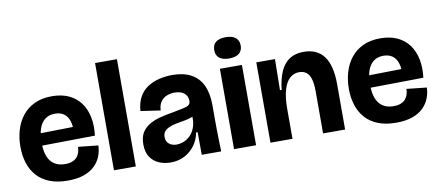

<svg xmlns="http://www.w3.org/2000/svg" viewBox="-66 -971 2827 1236"><g transform="rotate(-10 1347.0 -352.5)"><path d="M292 14Q223 14 173 -6Q123 -26 91 -62Q59 -98 43.5 -147Q28 -196 28 -253Q28 -311 43.5 -363Q59 -415 90.5 -454.5Q122 -494 170 -516.5Q218 -539 283 -539Q346 -539 393 -517.5Q440 -496 469.5 -456Q499 -416 510 -361.5Q521 -307 513 -241L119 -236V-316L411 -321L382 -276Q387 -324 376.5 -357.5Q366 -391 342.5 -408Q319 -425 283 -425Q244 -425 218 -404.5Q192 -384 179.5 -347Q167 -310 167 -258Q167 -174 199.5 -134Q232 -94 293 -94Q321 -94 340 -101.5Q359 -109 370.5 -122Q382 -135 387.5 -152.5Q393 -170 393 -189L524 -175Q523 -139 510 -105.5Q497 -72 470 -45Q443 -18 399 -2Q355 14 292 14Z M595 0V-701H738V0Z M964 14Q923 14 888 -1Q853 -16 831.5 -48Q810 -80 810 -131Q810 -178 828 -207.5Q846 -237 877.5 -255.5Q909 -274 950 -284.5Q991 -295 1036 -302Q1083 -311 1107.5 -316.5Q1132 -322 1141.5 -331Q1151 -340 1151 -356Q1151 -388 1128 -406.5Q1105 -425 1065 -425Q1040 -425 1016 -416Q992 -407 976 -385.5Q960 -364 958 -327L829 -346Q833 -401 854 -438Q875 -475 909 -497Q943 -519 984.5 -529Q1026 -539 1070 -539Q1144 -539 1193.5 -512Q1243 -485 1267.5 -432.5Q1292 -380 1292 -303V-209Q1292 -175 1292.5 -139.5Q1293 -104 1294 -69.5Q1295 -35 1296 0H1169Q1169 -35 1168.5 -71.5Q1168 -108 1168 -148H1158Q1150 -103 1124 -66.5Q1098 -30 1057.5 -8Q1017 14 964 14ZM1022 -93Q1042 -93 1063.5 -100.5Q1085 -108 1104 -124Q1123 -140 1136 -166Q1149 -192 1152 -227V-269L1177 -270Q1166 -257 1144.5 -249Q1123 -241 1098 -236.5Q1073 -232 1047.5 -227.5Q1022 -223 1000.5 -214.5Q979 -206 966 -192Q953 -178 953 -154Q953 -125 972.5 -109Q992 -93 1022 -93Z M1380 0V-525H1524V0ZM1451 -580Q1409 -580 1387 -597.5Q1365 -615 1365 -649Q1365 -684 1387 -701.5Q1409 -719 1451 -719Q1494 -719 1516 -701Q1538 -683 1538 -649Q1538 -616 1516 -598Q1494 -580 1451 -580Z M1618 0V-295V-525H1740L1737 -322H1748Q1756 -395 1778 -443Q1800 -491 1837 -515Q1874 -539 1929 -539Q2017 -539 2061.5 -479Q2106 -419 2106 -296V0H1962V-279Q1962 -349 1941.5 -382Q1921 -415 1878 -415Q1842 -415 1816 -391Q1790 -367 1776 -318Q1762 -269 1762 -194V0Z M2439 14Q2370 14 2320 -6Q2270 -26 2238 -62Q2206 -98 2190.5 -147Q2175 -196 2175 -253Q2175 -311 2190.5 -363Q2206 -415 2237.5 -454.5Q2269 -494 2317 -516.5Q2365 -539 2430 -539Q2493 -539 2540 -517.5Q2587 -496 2616.5 -456Q2646 -416 2657 -361.5Q2668 -307 2660 -241L2266 -236V-316L2558 -321L2529 -276Q2534 -324 2523.5 -357.5Q2513 -391 2489.5 -408Q2466 -425 2430 -425Q2391 -425 2365 -404.5Q2339 -384 2326.5 -347Q2314 -310 2314 -258Q2314 -174 2346.5 -134Q2379 -94 2440 -94Q2468 -94 2487 -101.5Q2506 -109 2517.5 -122Q2529 -135 2534.5 -152.5Q2540 -170 2540 -189L2671 -175Q2670 -139 2657 -105.5Q2644 -72 2617 -45Q2590 -18 2546 -2Q2502 14 2439 14Z"/></g></svg>

Font: Bricolage Grotesque 72pt
Style: Bold
Weight: 700
Designer: Mathieu Triay
Foundry: Atelier Triay
Version: Version 1.001;gftools[0.9.33.dev8+g029e19f]